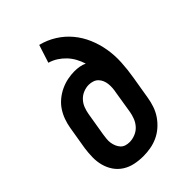

<svg xmlns="http://www.w3.org/2000/svg" viewBox="-218 -831 936 936"><g transform="rotate(-45 250.0 -363.5)"><path d="M206 8Q176 8 147.5 2Q119 -4 95.5 -19Q72 -34 56.5 -56.5Q41 -79 33.5 -106.5Q26 -134 26.5 -163.5Q27 -193 31 -222L51 -342Q55 -366 63.5 -390Q72 -414 86 -435.5Q100 -457 120.5 -474Q141 -491 164.5 -502Q188 -513 212.5 -518Q237 -523 261 -523Q278 -523 295 -520Q312 -517 326 -510Q319 -533 307.5 -554Q296 -575 280 -592Q264 -609 244 -622Q224 -635 200 -642L230 -735Q274 -724 311.5 -700.5Q349 -677 377 -643.5Q405 -610 422.5 -569Q440 -528 447.5 -483.5Q455 -439 452.5 -392Q450 -345 442 -298L422 -178Q418 -153 409.5 -128Q401 -103 386 -81Q371 -59 350.5 -41Q330 -23 306 -12Q282 -1 256.5 3.5Q231 8 206 8ZM207 -88Q226 -88 246 -96Q266 -104 280 -119.5Q294 -135 301.5 -154.5Q309 -174 312 -193L330 -305Q333 -319 334 -333.5Q335 -348 333.5 -361.5Q332 -375 327 -387Q322 -399 313 -408.5Q304 -418 290.5 -422.5Q277 -427 263 -427Q245 -427 226 -419.5Q207 -412 193 -397Q179 -382 172 -363.5Q165 -345 162 -327L142 -207Q140 -193 138.5 -179Q137 -165 139 -152Q141 -139 146 -127Q151 -115 159.5 -105.5Q168 -96 180.5 -92Q193 -88 207 -88Z"/></g></svg>

Font: Iosevka SS18
Style: Bold Italic
Weight: 700
Italic angle: -9°
Monospace: yes
Designer: Belleve Invis
Foundry: Belleve Invis
Version: Version 25.1.1; ttfautohint (v1.8.4)